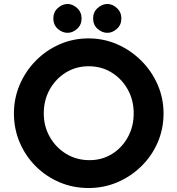

<svg xmlns="http://www.w3.org/2000/svg" viewBox="-20 -937 892 965"><path d="M50 -367Q50 -443 79 -511Q108 -579 159.5 -631.5Q211 -684 279 -714Q347 -744 425 -744Q502 -744 570 -714Q638 -684 690.5 -631.5Q743 -579 772.5 -511Q802 -443 802 -367Q802 -289 772.5 -221Q743 -153 690.5 -101.5Q638 -50 570 -21Q502 8 425 8Q347 8 279 -21Q211 -50 159.5 -101.5Q108 -153 79 -221Q50 -289 50 -367ZM200 -367Q200 -302 230.5 -248.5Q261 -195 313 -163.5Q365 -132 430 -132Q493 -132 543.5 -163.5Q594 -195 623 -248.5Q652 -302 652 -367Q652 -434 622 -487.5Q592 -541 541 -572.5Q490 -604 426 -604Q362 -604 311 -572.5Q260 -541 230 -487.5Q200 -434 200 -367ZM248 -844Q248 -876 270.5 -896.5Q293 -917 320 -917Q345 -917 367.5 -896.5Q390 -876 390 -844Q390 -812 367.5 -792Q345 -772 320 -772Q293 -772 270.5 -792Q248 -812 248 -844ZM448 -844Q448 -876 470.5 -896.5Q493 -917 520 -917Q545 -917 567.5 -896.5Q590 -876 590 -844Q590 -812 567.5 -792Q545 -772 520 -772Q493 -772 470.5 -792Q448 -812 448 -844Z"/></svg>

Font: Reem Kufi Ink
Style: Bold
Weight: 700
Designer: Khaled Hosny
Version: Version 1.002